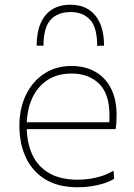

<svg xmlns="http://www.w3.org/2000/svg" viewBox="-20 -783 568 812"><path d="M309 9Q226 9 171.2 -24.8Q116.5 -58.5 89.2 -117.2Q62 -176 62 -251Q62 -324.5 89.8 -381.8Q117.5 -439 167 -471.5Q216.5 -504 282 -504Q340.5 -504 383.5 -479.2Q426.5 -454.5 449.8 -408.2Q473 -362 473 -297Q473 -280 472.2 -265.8Q471.5 -251.5 469 -237L442 -264Q443 -272.5 443 -280Q443 -287.5 443 -295Q443 -386 399 -429Q355 -472 283 -472Q222 -472 179.5 -443.5Q137 -415 115 -365Q93 -315 93 -251V-249Q93 -180 116.5 -129.2Q140 -78.5 187.8 -50.8Q235.5 -23 309 -23Q335.5 -23 361.5 -27Q387.5 -31 412.2 -39.2Q437 -47.5 460 -61L463 -27Q444 -15.5 419.5 -7.5Q395 0.5 366.8 4.8Q338.5 9 309 9ZM78 -237V-266H447L469 -263V-237ZM391 -589Q391 -666.5 361.2 -699.2Q331.5 -732 278 -732Q224 -732 194 -699.2Q164 -666.5 164 -590H135Q135 -645 151.5 -683.8Q168 -722.5 200 -742.8Q232 -763 278 -763Q345.5 -763 382.8 -717.8Q420 -672.5 420 -590Z"/></svg>

Font: Commissioner Thin
Style: Regular
Weight: 100
Designer: Kostas Bartsokas
Foundry: Kostas Bartsokas
Version: Version 1.001;gftools[0.9.23]